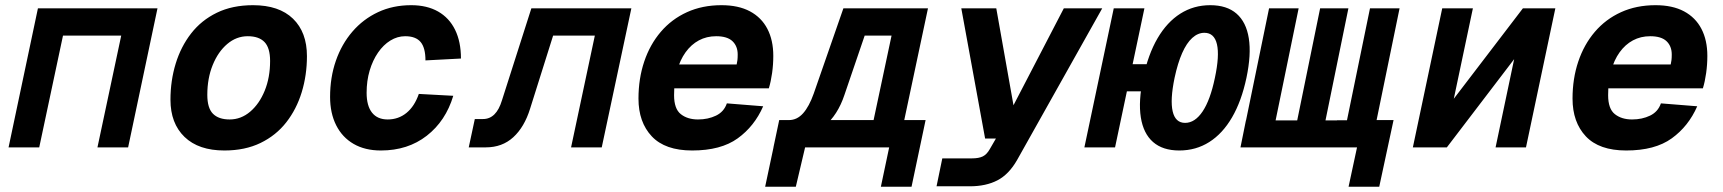

<svg xmlns="http://www.w3.org/2000/svg" viewBox="-20 -568 6640 740"><path d="M13 0 126.2 -536H587L473.8 0H355.6L447.2 -430.8H222.8L131.2 0Z M844.8 12Q745.4 12 691.2 -40.3Q637 -92.6 637 -183.6Q637 -257 657.1 -322.7Q677.2 -388.4 716.7 -439.2Q756.2 -490 815.9 -519Q875.6 -548 955.2 -548Q1055.6 -548 1109.3 -495.9Q1163 -443.8 1163 -351.8Q1163 -278.4 1142.9 -212.7Q1122.8 -147 1083.3 -96.5Q1043.8 -46 984.1 -17Q924.4 12 844.8 12ZM865.2 -107.6Q908.8 -107.6 944.1 -137.5Q979.4 -167.4 1000.2 -218.3Q1021 -269.2 1021 -333Q1021 -383.4 999.5 -405.9Q978 -428.4 934.8 -428.4Q891.2 -428.4 855.9 -398.5Q820.6 -368.6 799.8 -317.4Q779 -266.2 779 -202.4Q779 -151.6 800.8 -129.6Q822.6 -107.6 865.2 -107.6Z M1448 12Q1386.8 12 1343 -13.3Q1299.2 -38.6 1275.7 -85.2Q1252.2 -131.8 1252.2 -194.4Q1252.2 -269.6 1274.5 -333.8Q1296.8 -398 1338.2 -446.1Q1379.6 -494.2 1436.9 -521.1Q1494.2 -548 1564.8 -548Q1625.6 -548 1668.5 -523.6Q1711.4 -499.2 1734 -453.1Q1756.6 -407 1756.6 -342.4L1619.8 -335.2Q1619.8 -383.8 1601.1 -406.1Q1582.4 -428.4 1541.6 -428.4Q1511.6 -428.4 1484.6 -411.8Q1457.6 -395.2 1437 -365.3Q1416.4 -335.4 1404.7 -296Q1393 -256.6 1393 -210.4Q1393 -160.2 1413.8 -133.9Q1434.6 -107.6 1474.2 -107.6Q1515.6 -107.6 1546.6 -132.8Q1577.6 -158 1594.2 -206L1727 -198.8Q1697.8 -101.6 1624.8 -44.8Q1551.8 12 1448 12Z M1786.6 0 1810 -109.2H1841.6Q1867.2 -109.2 1885.4 -127.1Q1903.6 -145 1914.6 -181.2L2028 -536H2413.4L2299.2 0H2181L2272.6 -430.8H2111.8L2023 -148.8Q2001 -78.2 1958.3 -39.1Q1915.6 0 1852.4 0Z M2647.8 12Q2543.4 12 2492.1 -42.5Q2440.8 -97 2440.8 -188Q2440.8 -264.8 2462.9 -330.6Q2485 -396.4 2526.8 -445.3Q2568.6 -494.2 2627.8 -521.1Q2687 -548 2760.6 -548Q2826.2 -548 2870.5 -524.3Q2914.8 -500.6 2937.6 -456.8Q2960.4 -413 2960.4 -352.8Q2960.4 -319.4 2955.8 -286.5Q2951.2 -253.6 2943.2 -227.6H2562L2581.6 -319.6H2819.2Q2821.2 -328 2822.2 -336.6Q2823.2 -345.2 2823.2 -358Q2823.2 -390 2803.1 -409.2Q2783 -428.4 2740.2 -428.4Q2703.4 -428.4 2673.6 -412.4Q2643.8 -396.4 2622.3 -366.5Q2600.8 -336.6 2589.4 -294.8Q2578 -253 2578 -201.2Q2578 -148.6 2603.9 -128.1Q2629.8 -107.6 2670.2 -107.6Q2709 -107.6 2739.7 -122.4Q2770.4 -137.2 2781.4 -169.6L2921.4 -158.4Q2887.8 -81.4 2823.1 -34.7Q2758.4 12 2647.8 12Z M2978.6 -36.2 2992.8 -105.2H3020.6Q3052 -105.2 3075.3 -131.4Q3098.6 -157.6 3116.2 -207.2L3230.6 -536H3556.6L3442.8 0H3324.6L3416.2 -430.8H3312.6L3234.6 -202.2Q3209 -124.8 3156.4 -80.5Q3103.8 -36.2 3030.4 -36.2ZM2929 151.8 2982.8 -101.8H3107L3047.2 151.8ZM2961 0 2983.2 -105.2H3524.6L3502.4 0ZM3375 151.8 3429.2 -105.2H3547.4L3493.2 151.8Z M3589.6 150 3611.8 42.4H3726.2Q3752.4 42.4 3767.9 34.8Q3783.4 27.2 3795 6.4L3818.4 -34H3776.8L3685 -536H3819.8L3896 -106.8L3860 -112L4080.2 -536H4228.2L3900.2 48.4Q3868.6 104 3824.3 127Q3780 150 3718 150Z M4525.2 12Q4461.4 12 4424.1 -20.6Q4386.8 -53.2 4376.9 -115.8Q4367 -178.4 4386 -268Q4405 -358.2 4441.4 -420.5Q4477.8 -482.8 4529.2 -515.4Q4580.6 -548 4644.4 -548Q4708.6 -548 4745.9 -515.4Q4783.2 -482.8 4793.1 -420.5Q4803 -358.2 4784 -268Q4765 -178.4 4728.6 -115.8Q4692.2 -53.2 4640.8 -20.6Q4589.4 12 4525.2 12ZM4159.4 0 4272.6 -536H4390.8L4277.6 0ZM4281.6 -216 4303.6 -320.6H4486.2L4464.2 -216ZM4547.6 -94.4Q4585.6 -94.4 4615.2 -138.7Q4644.8 -183 4662.4 -268Q4680.6 -353.4 4670.3 -397.5Q4660 -441.6 4622 -441.6Q4597 -441.6 4575.2 -421.9Q4553.4 -402.2 4536.3 -363.6Q4519.2 -325 4507 -268Q4489.4 -183 4499.7 -138.7Q4510 -94.4 4547.6 -94.4Z M5177.6 151.8 5232.8 -105.2H5351L5295.8 151.8ZM5111 0 5133 -104.6H5251L5229 0ZM4761 0 4871.2 -536H4985.2L4875 0ZM4761 0 4782 -104H5285L5264 0ZM4958.4 0 5068 -536H5177L5067.4 0ZM5150 0 5260.2 -536H5374.2L5264 0Z M5425.4 0 5538.6 -536H5656.8L5583.2 -187.4L5849.6 -536H5974.6L5861.4 0H5744.2L5815.8 -340L5556.4 0Z M6247.8 12Q6143.4 12 6092.1 -42.5Q6040.8 -97 6040.8 -188Q6040.8 -264.8 6062.9 -330.6Q6085 -396.4 6126.8 -445.3Q6168.6 -494.2 6227.8 -521.1Q6287 -548 6360.6 -548Q6426.2 -548 6470.5 -524.3Q6514.8 -500.6 6537.6 -456.8Q6560.4 -413 6560.4 -352.8Q6560.4 -319.4 6555.8 -286.5Q6551.2 -253.6 6543.2 -227.6H6162L6181.6 -319.6H6419.2Q6421.2 -328 6422.2 -336.6Q6423.2 -345.2 6423.2 -358Q6423.2 -390 6403.1 -409.2Q6383 -428.4 6340.2 -428.4Q6303.4 -428.4 6273.6 -412.4Q6243.8 -396.4 6222.3 -366.5Q6200.8 -336.6 6189.4 -294.8Q6178 -253 6178 -201.2Q6178 -148.6 6203.9 -128.1Q6229.8 -107.6 6270.2 -107.6Q6309 -107.6 6339.7 -122.4Q6370.4 -137.2 6381.4 -169.6L6521.4 -158.4Q6487.8 -81.4 6423.1 -34.7Q6358.4 12 6247.8 12Z"/></svg>

Font: Geist Mono
Style: Italic
Weight: 400
Italic angle: -12°
Monospace: yes
Designer: Basement.studio, Andrés Briganti, Mateo Zaragoza
Foundry: Basement.studio, Vercel, Andrés Briganti, Guido Ferreyra, Mateo Zaragoza
Version: Version 1.500